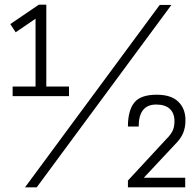

<svg xmlns="http://www.w3.org/2000/svg" viewBox="-20 -801 840 821"><path d="M772 0H527V-29L690 -205Q711 -226 718.5 -242.5Q726 -259 726 -283Q726 -317 706 -335.5Q686 -354 648 -354Q573 -354 573 -260H527Q527 -328 554 -362Q581 -396 650 -396Q712 -396 742.5 -366Q773 -336 773 -288Q773 -271 770.5 -257.5Q768 -244 763 -232Q758 -220 749.5 -208Q741 -196 728 -183L595 -41H772ZM137 0H87L663 -780H713ZM275 -390H34V-431H132V-721L47 -663L24 -698L146 -781H178V-431H275Z"/></svg>

Font: Tanohe Sans Light
Style: Regular
Weight: 300
Designer: Village Type and Design LLC & Cristiano Sobral
Foundry: Cooper Hewitt Smithsonian Design Museum
Version: Version 1.00;September 29, 2021;FontCreator 13.0.0.2655 64-b